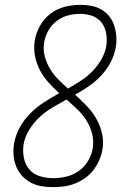

<svg xmlns="http://www.w3.org/2000/svg" viewBox="-20 -763 540 791"><path d="M199 8Q174 8 150.5 4Q127 0 106.5 -11Q86 -22 70.5 -39Q55 -56 46.5 -77.5Q38 -99 36 -123Q34 -147 38 -172Q44 -206 61.5 -238Q79 -270 105 -296Q131 -322 162 -342Q193 -362 224 -379Q201 -400 180.5 -422.5Q160 -445 145.5 -472Q131 -499 124.5 -530.5Q118 -562 123 -595Q128 -626 144.5 -656Q161 -686 188 -706.5Q215 -727 247 -735Q279 -743 310 -743Q334 -743 356 -739Q378 -735 397 -724Q416 -713 429.5 -696.5Q443 -680 450 -659Q457 -638 459 -615.5Q461 -593 457 -569Q452 -538 436.5 -508Q421 -478 398 -453Q375 -428 347 -408.5Q319 -389 289 -373Q314 -351 336.5 -327.5Q359 -304 375.5 -276Q392 -248 400 -214.5Q408 -181 402 -146Q398 -124 388.5 -102.5Q379 -81 364.5 -62Q350 -43 330 -29Q310 -15 288 -6.5Q266 2 243.5 5Q221 8 199 8ZM260 -398Q286 -413 312.5 -430Q339 -447 360.5 -469Q382 -491 397.5 -518Q413 -545 418 -574Q422 -600 417.5 -625.5Q413 -651 398.5 -670Q384 -689 360.5 -697.5Q337 -706 310 -706Q286 -706 260.5 -699.5Q235 -693 214 -677Q193 -661 179.5 -637.5Q166 -614 162 -589Q157 -559 164.5 -531Q172 -503 186 -479.5Q200 -456 219.5 -436.5Q239 -417 260 -398ZM200 -29Q226 -29 253.5 -35.5Q281 -42 304.5 -58.5Q328 -75 343 -100.5Q358 -126 362 -152Q367 -184 359 -214Q351 -244 335 -268.5Q319 -293 297.5 -313.5Q276 -334 254 -353Q225 -337 196 -320Q167 -303 142.5 -280Q118 -257 100 -227.5Q82 -198 77 -167Q73 -139 78.5 -112Q84 -85 101 -65Q118 -45 144.5 -37Q171 -29 200 -29Z"/></svg>

Font: Iosevka Curly Slab Extralight
Style: Italic
Weight: 200
Italic angle: -9°
Monospace: yes
Designer: Belleve Invis
Foundry: Belleve Invis
Version: Version 22.1.2; ttfautohint (v1.8.4)